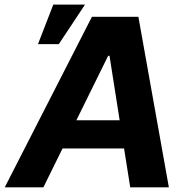

<svg xmlns="http://www.w3.org/2000/svg" viewBox="-42 -799 810 819"><path d="M208.8 -610.8H120L185.4 -779.5H320.7ZM678.3 0H513.5L487.2 -165.8H224.8L143.1 0H-21.7L350.1 -727.3H548.3ZM468.4 -285.9 425.1 -561.1H419.4L283.7 -285.9Z"/></svg>

Font: Linik Sans
Style: Bold Italic
Weight: 700
Italic angle: 9°
Designer: Fonts by Rasmus Andersson / Changes by Cristiano Sobral with parts from Marc Monis
Foundry: rsms
Version: Version 3.020; ttfautohint (v1.6)